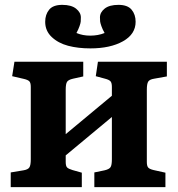

<svg xmlns="http://www.w3.org/2000/svg" viewBox="-20 -766 727 786"><path d="M350.1 -567.9Q299.3 -567.9 258.8 -578.6Q218.3 -589.4 191.7 -614.5Q165 -639.6 165 -676.8Q165 -706.5 181.2 -726.3Q197.3 -746.1 234.9 -746.1Q272 -746.1 291.5 -730.5Q311 -714.8 311 -694.8Q311 -684.1 310.5 -678Q310.1 -671.9 305.7 -659.2Q301.3 -646.5 293 -630.9Q318.4 -620.1 349.1 -620.1Q381.8 -620.1 408.2 -630.9Q399.4 -646.5 395 -659.2Q390.6 -671.9 389.9 -678Q389.2 -684.1 389.2 -694.8Q389.2 -715.3 408.4 -730.7Q427.7 -746.1 464.8 -746.1Q502.4 -746.1 518.8 -726.3Q535.2 -706.5 535.2 -676.8Q535.2 -626 483.2 -596.9Q431.2 -567.9 350.1 -567.9ZM23.9 0V-60.1L76.2 -68.8Q94.7 -71.8 100.3 -80.8Q106 -89.8 106 -113.8V-410.2Q106 -426.8 100.3 -432.9Q94.7 -439 78.1 -442.9L29.8 -454.1L39.1 -513.2H320.8V-453.1L278.8 -443.8Q259.8 -439.5 254.4 -430.9Q249 -422.4 249 -398.9V-216.8L438 -374V-410.2Q438 -426.8 432.4 -433.1Q426.8 -439.5 410.2 -443.8L372.1 -454.1L380.9 -513.2H663.1V-453.1L610.8 -443.8Q592.3 -440.9 586.7 -431.9Q581.1 -422.9 581.1 -398.9V-103Q581.1 -86.4 586.7 -80.1Q592.3 -73.7 608.9 -69.8L657.2 -59.1V0H366.2V-60.1L408.2 -68.8Q427.2 -73.2 432.6 -81.8Q438 -90.3 438 -113.8V-287.1L249 -129.9V-103Q249 -86.4 254.6 -80.6Q260.3 -74.7 276.9 -69.8L314.9 -59.1V0Z"/></svg>

Font: Literata Book
Style: Bold
Weight: 700
Designer: Latin by Veronika Burian and Jose Scaglione. Greek by Irene Vlachou. Cyrillic by Vera Evstafieva
Foundry: TypeTogether
Version: Version 2.003;PS 002.003;hotconv 1.0.88;makeotf.lib2.5.64775